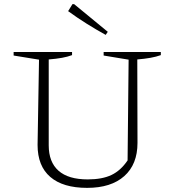

<svg xmlns="http://www.w3.org/2000/svg" viewBox="-20 -901 827 930"><path d="M402 9Q285 9 223.5 -44Q162 -97 162 -199L169 -612L46 -632V-649H329V-634Q308 -626 280.5 -621Q253 -616 216 -613V-197Q216 -116 263.5 -74Q311 -32 405 -32Q475 -32 520 -53.5Q565 -75 598 -124L603 -612L482 -632V-649H759V-634Q737 -626 709 -621Q681 -616 645 -613L646 -209Q646 -105 582 -48Q518 9 402 9ZM492 -732Q445 -758 399.5 -786.5Q354 -815 310 -847L331 -881H339L502 -747Z"/></svg>

Font: Piazzolla Thin Thin
Style: Regular
Weight: 250
Version: Version 2.005